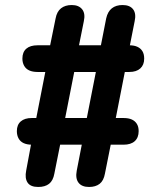

<svg xmlns="http://www.w3.org/2000/svg" viewBox="-20 -734 640 763"><path d="M132 9Q101 9 89.5 -8.5Q78 -26 84 -56L105 -169L162 -159H106Q88 -159 74.5 -165Q61 -171 54 -183.5Q47 -196 47 -213Q47 -238 62.5 -251.5Q78 -265 106 -265H182L122 -254L162 -458L201 -448H129Q110 -448 96.5 -454Q83 -460 76 -472.5Q69 -485 69 -501Q69 -527 84.5 -540.5Q100 -554 129 -554H222L177 -543L201 -661Q206 -688 222.5 -701Q239 -714 265 -714Q293 -714 306.5 -697Q320 -680 313 -649L294 -554H381L402 -661Q408 -688 424.5 -701Q441 -714 467 -714Q496 -714 509 -697Q522 -680 515 -649L494 -543L455 -554H494Q513 -554 526 -548Q539 -542 546 -530.5Q553 -519 553 -501Q553 -476 537.5 -462Q522 -448 494 -448H434L478 -458L438 -254L398 -265H471Q491 -265 504 -259Q517 -253 524 -241.5Q531 -230 531 -213Q531 -187 515.5 -173Q500 -159 471 -159H378L422 -169L397 -44Q392 -16 376 -3.5Q360 9 334 9Q305 9 292 -8Q279 -25 285 -56L305 -159H219L196 -44Q191 -16 175 -3.5Q159 9 132 9ZM239 -265H325L361 -448H275Z"/></svg>

Font: Nunito ExtraLight Black
Style: Regular
Weight: 900
Version: Version 3.602